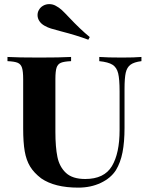

<svg xmlns="http://www.w3.org/2000/svg" viewBox="-20 -879 706 914"><path d="M16.1 0ZM308.6 -796.4Q362.8 -738.8 407.2 -702.6L400.4 -689.9Q344.7 -710.9 270 -730Q238.3 -738.3 222.7 -743.2Q207 -748 192.4 -756.3Q176.3 -765.1 167.5 -778.6Q158.7 -792 158.7 -807.1Q158.7 -819.8 164.6 -830.6Q171.9 -844.2 185.3 -851.8Q198.7 -859.4 214.4 -859.4Q231 -859.4 245.1 -851.6Q261.2 -843.3 274.4 -831.1Q287.6 -818.8 308.6 -796.4ZM572.8 -456.1V-271Q572.8 -202.6 563.2 -153.8Q553.7 -105 531.7 -68.8Q507.3 -30.8 459.7 -8.3Q412.1 14.2 352.5 14.2Q240.2 14.2 176.3 -29.8Q141.6 -56.2 123.3 -86.4Q105 -116.7 97.7 -158.7Q90.3 -200.7 90.3 -268.1V-502Q90.3 -539.6 84.7 -556.6Q79.1 -573.7 64.2 -580.1Q49.3 -586.4 15.6 -587.9V-607.9Q64.5 -605 167.5 -605Q265.1 -605 318.4 -607.9V-587.9Q284.7 -586.4 269.8 -580.1Q254.9 -573.7 249.3 -556.9Q243.7 -540 243.7 -502V-251Q243.7 -178.7 253.4 -131.6Q263.2 -84.5 294.2 -55.7Q325.2 -26.9 385.7 -26.9Q476.1 -26.9 512.7 -88.1Q549.3 -149.4 549.3 -259.8V-443.8Q549.3 -502 542.5 -530Q535.6 -558.1 515.6 -570.8Q495.6 -583.5 452.6 -587.9V-607.9Q491.7 -605 560.5 -605Q620.1 -605 653.3 -607.9V-587.9Q618.2 -583.5 601.3 -571Q584.5 -558.6 578.6 -533Q572.8 -507.3 572.8 -456.1Z"/></svg>

Font: TypoPRO Playfair Display SC
Style: Bold
Weight: 700
Designer: Claus Eggers Sørensen
Foundry: Claus Eggers Sørensen
Version: Version 1.004;PS 001.004;hotconv 1.0.70;makeotf.lib2.5.58329